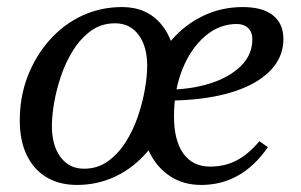

<svg xmlns="http://www.w3.org/2000/svg" viewBox="-20 -512 854 544"><path d="M198 12Q148 12 111.5 -10Q75 -32 55.5 -73Q36 -114 36 -170Q36 -238 58.5 -296Q81 -354 120.5 -398.5Q160 -443 212.5 -467.5Q265 -492 326 -492Q396 -492 437 -443Q478 -394 478 -310Q478 -243 456.5 -184.5Q435 -126 397 -81.5Q359 -37 308 -12.5Q257 12 198 12ZM218 -34Q256 -34 285 -54.5Q314 -75 335.5 -108.5Q357 -142 370.5 -181.5Q384 -221 390.5 -259Q397 -297 397 -325Q397 -381 372.5 -413.5Q348 -446 306 -446Q268 -446 239 -425.5Q210 -405 188.5 -371.5Q167 -338 153.5 -298.5Q140 -259 133.5 -221.5Q127 -184 127 -155Q127 -100 151.5 -67Q176 -34 218 -34ZM550 12Q501 12 464 -11.5Q427 -35 405.5 -76.5Q384 -118 384 -171Q384 -239 406 -297Q428 -355 466.5 -399Q505 -443 556.5 -467.5Q608 -492 668 -492Q724 -492 753.5 -468.5Q783 -445 783 -401Q783 -348 742.5 -308.5Q702 -269 627.5 -248Q553 -227 451 -227V-258Q520 -258 575 -275.5Q630 -293 662.5 -325Q695 -357 695 -401Q695 -421 683 -432.5Q671 -444 651 -444Q601 -444 560.5 -409Q520 -374 496.5 -315Q473 -256 473 -182Q473 -114 499.5 -77Q526 -40 575 -40Q617 -40 650.5 -57.5Q684 -75 715 -112L739 -95Q665 12 550 12Z"/></svg>

Font: Platypi Light
Style: Italic
Weight: 300
Italic angle: -13°
Designer: David Sargent
Foundry: Bolt Cutter Type
Version: Version 1.200